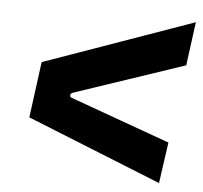

<svg xmlns="http://www.w3.org/2000/svg" viewBox="-43 -656 625 592"><g transform="rotate(5 270.0 -360.0)"><path d="M470 -108 54 -275 77 -448 540 -612 522 -477 183 -363Q174 -360 173.5 -354Q173 -348 180 -346L488 -235Z"/></g></svg>

Font: Finlandica
Style: Italic
Weight: 400
Italic angle: -8°
Designer: Niklas Ekholm, Juho Hiilivirta, Jaakko Suomalainen
Foundry: Helsinki Type Studio
Version: Version 1.064